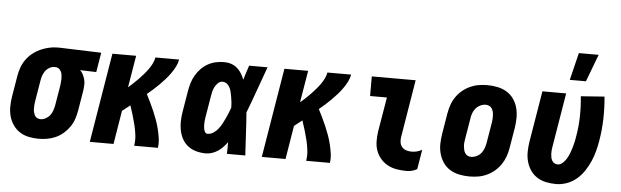

<svg xmlns="http://www.w3.org/2000/svg" viewBox="-48 -932 3597 1112"><g transform="rotate(5 1750.0 -375.5)"><path d="M204 8Q174 8 145 2Q116 -4 93 -19Q70 -34 54 -57Q38 -80 30.5 -107.5Q23 -135 23.5 -165Q24 -195 29 -225L49 -345Q53 -369 61.5 -393Q70 -417 85.5 -439Q101 -461 122 -478Q143 -495 166.5 -505.5Q190 -516 215 -522Q240 -528 264 -528H281L521 -520L502 -406L408 -409Q419 -399 425.5 -385.5Q432 -372 436 -357.5Q440 -343 439.5 -327Q439 -311 437 -295L417 -175Q413 -151 405 -126.5Q397 -102 382 -80Q367 -58 347 -40.5Q327 -23 303 -12Q279 -1 253.5 3.5Q228 8 204 8ZM204 -106Q219 -106 234 -114Q249 -122 259 -135Q269 -148 274 -163.5Q279 -179 282 -194L302 -314Q304 -330 304.5 -345.5Q305 -361 302.5 -375.5Q300 -390 290.5 -401.5Q281 -413 265 -414H258Q243 -414 228.5 -405.5Q214 -397 205 -384Q196 -371 191 -356Q186 -341 184 -326L164 -206Q162 -195 161.5 -184.5Q161 -174 161 -163.5Q161 -153 163.5 -143Q166 -133 170.5 -124.5Q175 -116 184 -111Q193 -106 204 -106Z M500 0 586 -520H724L693 -334Q708 -347 723 -361Q738 -375 752 -389.5Q766 -404 779 -419Q792 -434 803.5 -450Q815 -466 824 -484Q833 -502 836 -520H974Q970 -498 959.5 -477.5Q949 -457 935.5 -438Q922 -419 906.5 -401.5Q891 -384 874.5 -367.5Q858 -351 840.5 -335.5Q823 -320 805 -305Q817 -281 828.5 -257.5Q840 -234 850.5 -209.5Q861 -185 870 -160Q879 -135 885.5 -109Q892 -83 896 -55.5Q900 -28 896 0H758Q763 -31 759.5 -61Q756 -91 749 -119.5Q742 -148 733.5 -176Q725 -204 716 -231Q704 -222 692.5 -213Q681 -204 670 -195L638 0Z M1176 8Q1147 8 1120.5 1Q1094 -6 1072.5 -22Q1051 -38 1038 -61.5Q1025 -85 1019.5 -112Q1014 -139 1015 -167.5Q1016 -196 1021 -225L1041 -345Q1045 -368 1052 -391Q1059 -414 1071.5 -435.5Q1084 -457 1102 -475.5Q1120 -494 1142 -506Q1164 -518 1188 -523Q1212 -528 1235 -528Q1257 -528 1276.5 -521.5Q1296 -515 1311 -502Q1326 -489 1336.5 -472Q1347 -455 1354 -436Q1360 -457 1367 -478Q1374 -499 1381 -520H1488Q1463 -452 1439 -384Q1415 -316 1389 -249Q1394 -187 1397 -124.5Q1400 -62 1404 0H1297Q1298 -17 1298 -34Q1298 -51 1298 -68Q1287 -53 1274 -39Q1261 -25 1245 -14.5Q1229 -4 1211 2Q1193 8 1176 8ZM1176 -106Q1193 -106 1209 -116.5Q1225 -127 1236.5 -141.5Q1248 -156 1256.5 -172Q1265 -188 1272.5 -204Q1280 -220 1287 -236.5Q1294 -253 1299 -269Q1299 -284 1297.5 -298.5Q1296 -313 1293.5 -327.5Q1291 -342 1288 -356Q1285 -370 1279 -383Q1273 -396 1261.5 -405Q1250 -414 1235 -414Q1221 -414 1210 -403.5Q1199 -393 1192 -380Q1185 -367 1181.5 -353.5Q1178 -340 1176 -326L1156 -206Q1154 -196 1153 -186.5Q1152 -177 1151.5 -167.5Q1151 -158 1151.5 -148.5Q1152 -139 1154 -130Q1156 -121 1161 -113.5Q1166 -106 1176 -106Z M1500 0 1586 -520H1724L1693 -334Q1708 -347 1723 -361Q1738 -375 1752 -389.5Q1766 -404 1779 -419Q1792 -434 1803.5 -450Q1815 -466 1824 -484Q1833 -502 1836 -520H1974Q1970 -498 1959.5 -477.5Q1949 -457 1935.5 -438Q1922 -419 1906.5 -401.5Q1891 -384 1874.5 -367.5Q1858 -351 1840.5 -335.5Q1823 -320 1805 -305Q1817 -281 1828.5 -257.5Q1840 -234 1850.5 -209.5Q1861 -185 1870 -160Q1879 -135 1885.5 -109Q1892 -83 1896 -55.5Q1900 -28 1896 0H1758Q1763 -31 1759.5 -61Q1756 -91 1749 -119.5Q1742 -148 1733.5 -176Q1725 -204 1716 -231Q1704 -222 1692.5 -213Q1681 -204 1670 -195L1638 0Z M2343 8Q2314 8 2286 3.5Q2258 -1 2234 -13.5Q2210 -26 2192 -46.5Q2174 -67 2164.5 -92.5Q2155 -118 2154.5 -146.5Q2154 -175 2158 -204L2192 -406H2094V-520H2349L2294 -186Q2291 -169 2293.5 -153.5Q2296 -138 2306 -126.5Q2316 -115 2331 -110.5Q2346 -106 2362 -106Q2377 -106 2392.5 -110Q2408 -114 2422 -122L2403 -8Q2389 0 2373.5 4Q2358 8 2343 8Z M2707 8Q2677 8 2648 2Q2619 -4 2595 -18.5Q2571 -33 2555 -56Q2539 -79 2531 -107Q2523 -135 2523.5 -164.5Q2524 -194 2529 -225L2549 -345Q2553 -369 2561.5 -394Q2570 -419 2585 -441Q2600 -463 2621 -480.5Q2642 -498 2666.5 -509Q2691 -520 2716 -524Q2741 -528 2766 -528Q2796 -528 2825 -522Q2854 -516 2878 -501.5Q2902 -487 2918.5 -464Q2935 -441 2942.5 -413Q2950 -385 2950 -355.5Q2950 -326 2945 -295L2925 -175Q2921 -151 2912 -126Q2903 -101 2888 -79Q2873 -57 2852 -39.5Q2831 -22 2807 -11Q2783 0 2757.5 4Q2732 8 2707 8ZM2707 -106Q2723 -106 2739 -113.5Q2755 -121 2765.5 -134Q2776 -147 2781.5 -162.5Q2787 -178 2790 -194L2810 -314Q2812 -325 2812.5 -336Q2813 -347 2812.5 -357.5Q2812 -368 2809.5 -378Q2807 -388 2801.5 -396.5Q2796 -405 2786.5 -409.5Q2777 -414 2766 -414Q2750 -414 2734.5 -406.5Q2719 -399 2708 -386Q2697 -373 2691.5 -357.5Q2686 -342 2684 -326L2664 -206Q2662 -195 2661 -184Q2660 -173 2661 -162.5Q2662 -152 2664.5 -142Q2667 -132 2672.5 -123.5Q2678 -115 2687 -110.5Q2696 -106 2707 -106Z M3211 8Q3181 8 3152.5 2Q3124 -4 3100.5 -19Q3077 -34 3061.5 -57Q3046 -80 3038.5 -107.5Q3031 -135 3031.5 -165Q3032 -195 3037 -225L3086 -520H3224L3172 -206Q3170 -195 3169 -184.5Q3168 -174 3168.5 -163.5Q3169 -153 3171 -143Q3173 -133 3178 -124.5Q3183 -116 3191.5 -111Q3200 -106 3211 -106Q3223 -106 3234.5 -114.5Q3246 -123 3254 -134Q3262 -145 3268 -156.5Q3274 -168 3278.5 -180.5Q3283 -193 3287 -205.5Q3291 -218 3294 -230Q3297 -242 3299.5 -254.5Q3302 -267 3304 -280Q3314 -338 3315 -396Q3316 -454 3310 -511L3447 -521Q3453 -458 3451.5 -393.5Q3450 -329 3439 -264Q3434 -234 3426 -203Q3418 -172 3405 -142.5Q3392 -113 3373.5 -85Q3355 -57 3329.5 -35.5Q3304 -14 3273 -3Q3242 8 3211 8ZM3238 -600 3277 -759H3392L3332 -600Z"/></g></svg>

Font: Iosevka Term Curly Hv Obl
Style: Regular
Weight: 900
Italic angle: -9°
Designer: Belleve Invis
Foundry: Belleve Invis
Version: Version 32.3.0